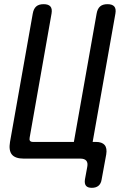

<svg xmlns="http://www.w3.org/2000/svg" viewBox="-20 -760 640 920"><path d="M467 100Q464 120 452 130Q440 140 420 140Q400 140 392 130Q384 120 387 100L398 40Q402 20 393.5 10Q385 0 365 0H94Q53 0 37 -19.5Q21 -39 28 -80L137 -695Q141 -718 153.5 -729Q166 -740 189 -740Q212 -740 221.5 -729Q231 -718 227 -695L122 -100Q120 -90 124 -85Q128 -80 138 -80H334L443 -695Q447 -718 459.5 -729Q472 -740 495 -740Q518 -740 527.5 -729Q537 -718 533 -695L424 -80H439Q469 -80 481.5 -65Q494 -50 489 -20Z"/></svg>

Font: Maple Mono Normal NL
Style: Italic
Weight: 400
Italic angle: -10°
Monospace: yes
Designer: subframe7536
Version: Version 7.000